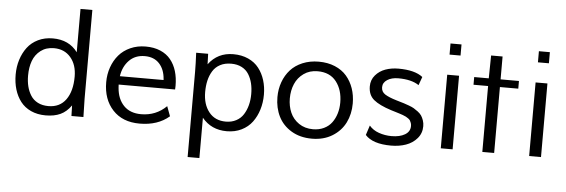

<svg xmlns="http://www.w3.org/2000/svg" viewBox="-55 -911 3838 1302"><g transform="rotate(5 1863.5 -260.5)"><path d="M528.3 0H446.8L444.8 -71.8Q413.6 -27.3 372.1 -8.1Q330.6 11.2 272 11.2Q215.3 11.2 171.4 -9Q127.4 -29.3 100.3 -64.7Q73.2 -100.1 59.3 -146.2Q45.4 -192.4 45.4 -247.1Q45.4 -300.8 60.3 -348.1Q75.2 -395.5 103 -432.6Q130.9 -469.7 175.5 -491.5Q220.2 -513.2 275.9 -513.2Q386.2 -513.2 444.8 -433.6V-728.5H525.4V-125Q526.4 -51.8 528.3 0ZM284.7 -53.2Q362.3 -53.2 403.8 -110.8Q445.3 -168.5 445.3 -267.6Q445.3 -348.6 402.8 -398.2Q360.4 -447.8 289.1 -447.8Q235.8 -447.8 199 -419.7Q162.1 -391.6 146 -347.7Q129.9 -303.7 129.9 -247.6Q129.9 -207.5 138.2 -174.1Q146.5 -140.6 164.1 -112.8Q181.6 -85 212.4 -69.1Q243.2 -53.2 284.7 -53.2Z M750.5 -297.4H1047.9L1047.4 -304.2Q1042.5 -369.6 1006.3 -408.7Q970.2 -447.8 907.7 -447.8Q841.8 -447.8 800.8 -405.3Q759.8 -362.8 750.5 -297.4ZM1087.9 -123 1112.8 -56.2Q1034.7 11.2 911.1 11.2Q794.9 11.2 728.3 -60.5Q661.6 -132.3 661.6 -249Q661.6 -303.2 678.5 -351.1Q695.3 -398.9 726.3 -435.1Q757.3 -471.2 804.2 -492.2Q851.1 -513.2 908.2 -513.2Q964.8 -513.2 1008.1 -494.6Q1051.3 -476.1 1078.4 -442.6Q1105.5 -409.2 1118.9 -364.5Q1132.3 -319.8 1132.3 -265.6Q1132.3 -255.9 1131.3 -240.2H747.1L748.5 -218.3Q754.4 -142.6 797.4 -97.9Q840.3 -53.2 916 -53.2Q1017.1 -53.2 1087.9 -123Z M1335.9 -65.9V208.5H1255.9V-370.1Q1255.9 -424.3 1252 -501H1333.5L1335.9 -429.7Q1397.9 -513.2 1504.4 -513.2Q1561.5 -513.2 1606.2 -492.9Q1650.9 -472.7 1678.5 -437Q1706.1 -401.4 1720.2 -356Q1734.4 -310.5 1734.4 -257.3Q1734.4 -203.6 1719.7 -155.8Q1705.1 -107.9 1677.2 -70.3Q1649.4 -32.7 1604.7 -10.7Q1560.1 11.2 1504.4 11.2Q1398.9 11.2 1335.9 -65.9ZM1335.9 -241.2Q1335.9 -157.7 1377.2 -105.5Q1418.5 -53.2 1492.7 -53.2Q1532.2 -53.2 1563 -69.6Q1593.8 -85.9 1611.8 -114.5Q1629.9 -143.1 1639.2 -178.5Q1648.4 -213.9 1648.4 -254.4Q1648.4 -293.9 1640.4 -327.1Q1632.3 -360.4 1615.2 -388.2Q1598.1 -416 1567.6 -431.9Q1537.1 -447.8 1495.6 -447.8Q1452.1 -447.8 1420.4 -430.9Q1388.7 -414.1 1370.6 -384.5Q1352.5 -355 1344.2 -319.3Q1335.9 -283.7 1335.9 -241.2Z M2085.9 -513.2Q2147.5 -513.2 2196.3 -492.7Q2245.1 -472.2 2276.1 -436.3Q2307.1 -400.4 2323.5 -353Q2339.8 -305.7 2339.8 -250.5Q2339.8 -178.7 2310.8 -120.1Q2281.7 -61.5 2222.7 -25.1Q2163.6 11.2 2084 11.2Q2003.4 11.2 1944.3 -24.2Q1885.3 -59.6 1856.2 -117.9Q1827.1 -176.3 1827.1 -249.5Q1827.1 -304.2 1844.5 -352.1Q1861.8 -399.9 1894 -435.8Q1926.3 -471.7 1975.8 -492.4Q2025.4 -513.2 2085.9 -513.2ZM2254.9 -249.5Q2254.9 -335.4 2211.2 -391.6Q2167.5 -447.8 2084 -447.8Q2029.3 -447.8 1989.5 -419.4Q1949.7 -391.1 1930.7 -346.7Q1911.6 -302.2 1911.6 -248.5Q1911.6 -195.3 1930.7 -151.9Q1949.7 -108.4 1990 -80.8Q2030.3 -53.2 2085.9 -53.2Q2127.4 -53.2 2160.4 -69.1Q2193.4 -85 2213.6 -112.5Q2233.9 -140.1 2244.4 -175Q2254.9 -210 2254.9 -249.5Z M2793.9 -470.7 2773.4 -413.6Q2723.1 -447.8 2632.8 -447.8Q2587.4 -447.8 2557.9 -428.7Q2528.3 -409.7 2528.3 -377.9Q2528.3 -347.2 2554.4 -330.3Q2580.6 -313.5 2632.8 -297.9Q2638.7 -295.9 2650.9 -292.5Q2673.3 -286.1 2685.5 -282.2Q2697.8 -278.3 2719.7 -270.3Q2741.7 -262.2 2754.2 -254.9Q2766.6 -247.6 2783 -235.4Q2799.3 -223.1 2808.1 -210Q2816.9 -196.8 2823.2 -178.2Q2829.6 -159.7 2829.6 -138.7Q2829.6 -90.3 2799.3 -55.4Q2769 -20.5 2723.4 -4.6Q2677.7 11.2 2623.5 11.2Q2497.6 11.2 2446.8 -45.9L2468.3 -111.8Q2493.2 -82 2534.4 -67.6Q2575.7 -53.2 2620.6 -53.2Q2676.8 -53.2 2711.7 -74Q2746.6 -94.7 2746.6 -132.8Q2746.6 -144 2743.4 -153.3Q2740.2 -162.6 2736.1 -169.4Q2731.9 -176.3 2722.9 -182.6Q2713.9 -189 2706.3 -193.1Q2698.7 -197.3 2684.6 -202.4Q2670.4 -207.5 2660.9 -210.4Q2651.4 -213.4 2633.1 -219Q2614.7 -224.6 2603.5 -228Q2522 -253.9 2483.4 -285.9Q2444.8 -317.9 2444.8 -376.5Q2444.8 -420.9 2472.2 -452.6Q2499.5 -484.4 2540 -498.8Q2580.6 -513.2 2628.4 -513.2Q2740.2 -513.2 2793.9 -470.7Z M2964.8 -713.9H3039.6V-638.2H2964.8ZM2960.9 0V-501H3041.5V0Z M3243.7 0V-448.7H3144.5V-501H3243.7L3246.1 -656.7H3324.2V-501H3449.2V-448.7H3324.2V0Z M3566.4 -713.9H3641.1V-638.2H3566.4ZM3562.5 0V-501H3643.1V0Z"/></g></svg>

Font: RGR Online_21
Style: Regular
Weight: 400
Italic angle: -12°
Designer: vernon adams
Foundry: vernon adams
Version: Version 1.000